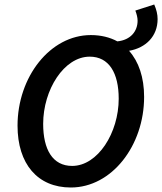

<svg xmlns="http://www.w3.org/2000/svg" viewBox="-20 -822 721 854"><path d="M295 12C477 12 621 -174 621 -391C621 -478 597 -548 554 -596C629 -609 681 -661 681 -737C681 -758 676 -779 666 -802L582 -775C588 -759 592 -744 592 -730C592 -683 561 -644 502 -638C469 -656 429 -666 384 -666C203 -666 58 -480 58 -263C58 -93 147 12 295 12ZM301 -84C214 -84 172 -157 172 -271C172 -423 265 -570 379 -570C465 -570 508 -497 508 -383C508 -231 415 -84 301 -84Z"/></svg>

Font: Source Sans Pro Semibold
Style: Italic
Weight: 600
Italic angle: -11°
Designer: Paul D. Hunt
Foundry: Adobe Systems Incorporated
Version: Version 3.006;hotconv 1.0.111;makeotfexe 2.5.65597